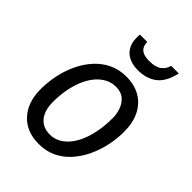

<svg xmlns="http://www.w3.org/2000/svg" viewBox="-214 -848 964 964"><g transform="rotate(45 268.0 -366.0)"><path d="M235 8Q148 8 97.5 -46.5Q47 -101 47 -195Q47 -244 57.5 -294Q68 -344 89 -388.5Q110 -433 141.5 -468Q173 -503 214.5 -523Q256 -543 307 -543Q366 -543 408 -518Q450 -493 472.5 -447.5Q495 -402 495 -339Q495 -290 484.5 -240.5Q474 -191 453 -146.5Q432 -102 401 -67Q370 -32 328.5 -12Q287 8 235 8ZM242 -65Q269 -65 293.5 -77.5Q318 -90 338.5 -113.5Q359 -137 374 -171.5Q389 -206 397.5 -250.5Q406 -295 406 -348Q406 -377 396 -405Q386 -433 364.5 -451.5Q343 -470 306 -470Q275 -470 248.5 -455.5Q222 -441 201 -415.5Q180 -390 165.5 -355Q151 -320 143.5 -279Q136 -238 136 -193Q136 -132 163.5 -98.5Q191 -65 242 -65ZM324 -606Q289 -606 262 -618.5Q235 -631 220 -656Q205 -681 205 -717Q205 -723 205 -728.5Q205 -734 206 -740H258Q258 -721 265.5 -707Q273 -693 289.5 -686Q306 -679 333 -679Q376 -679 398.5 -695.5Q421 -712 428 -740H482Q466 -668 426 -637Q386 -606 324 -606Z"/></g></svg>

Font: Noto Sans Display
Style: Italic
Weight: 400
Italic angle: -12°
Designer: Monotype Design Team
Foundry: Monotype Imaging Inc.
Version: Version 2.003